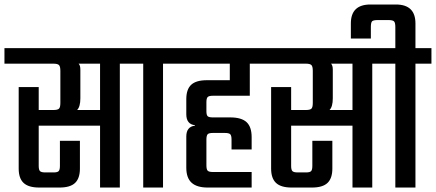

<svg xmlns="http://www.w3.org/2000/svg" viewBox="-40 -842 1957 862"><path d="M409.2 -348.1V-556.2H313Q320.8 -548.3 320.8 -529.8V-400.9Q320.8 -362.8 306.2 -348.1ZM569.8 -626V-556.2H498V0H409.2V-277.8H133.8V-97.2Q133.8 -79.6 139.6 -73.7Q145.5 -67.9 163.1 -67.9H201.2Q217.8 -67.9 223.4 -73.7Q229 -79.6 229 -97.2V-210H318.8V-85Q318.8 -41.5 297.1 -20.8Q275.4 0 227.1 0H136.2Q87.9 0 65.9 -20.8Q43.9 -41.5 43.9 -85V-451.2H133.8V-348.1H199.2Q218.8 -348.1 224.9 -354.2Q231 -360.4 231 -379.9V-523.9Q231 -543.5 224.9 -549.8Q218.8 -556.2 199.2 -556.2H-20V-626Z M763.7 -626V-556.2H691.9V0H603V-556.2H530.8V-626Z M1081.5 -412.1H915.5Q898.4 -412.1 892.6 -406.5Q886.7 -400.9 886.7 -383.8V-342.8Q886.7 -325.7 892.3 -320.3Q897.9 -314.9 915.5 -314.9H993.7Q1043.9 -314.9 1066.9 -293.7Q1089.8 -272.5 1089.8 -226.1V-170.9H999.5V-214.8Q999.5 -233.4 993.7 -239.3Q987.8 -245.1 969.7 -245.1H915.5Q897.9 -245.1 892.3 -239.3Q886.7 -233.4 886.7 -214.8V-100.1Q886.7 -81.5 892.3 -75.7Q897.9 -69.8 915.5 -69.8H1089.8V0H892.6Q843.8 0 820.1 -21.7Q796.4 -43.5 796.4 -88.9V-229Q796.4 -273.4 835.4 -277.8V-279.8Q796.4 -284.2 796.4 -329.1V-397Q796.4 -440.9 818.4 -461.4Q840.3 -481.9 888.7 -481.9H991.7V-556.2H724.6V-626H1161.6V-556.2H1081.5Z M1542.5 -348.1V-556.2H1446.3Q1454.1 -548.3 1454.1 -529.8V-400.9Q1454.1 -362.8 1439.5 -348.1ZM1703.1 -626V-556.2H1631.3V0H1542.5V-277.8H1267.1V-97.2Q1267.1 -79.6 1272.9 -73.7Q1278.8 -67.9 1296.4 -67.9H1334.5Q1351.1 -67.9 1356.7 -73.7Q1362.3 -79.6 1362.3 -97.2V-210H1452.1V-85Q1452.1 -41.5 1430.4 -20.8Q1408.7 0 1360.4 0H1269.5Q1221.2 0 1199.2 -20.8Q1177.2 -41.5 1177.2 -85V-451.2H1267.1V-348.1H1332.5Q1352.1 -348.1 1358.2 -354.2Q1364.3 -360.4 1364.3 -379.9V-523.9Q1364.3 -543.5 1358.2 -549.8Q1352.1 -556.2 1332.5 -556.2H1113.3V-626Z M1897 -626V-556.2H1825.2V0H1734.9V-556.2H1663.1V-626H1734.9V-720.2Q1734.9 -740.2 1729 -746.1Q1723.1 -752 1703.1 -752H1657.2Q1635.7 -752 1630.4 -746.3Q1625 -740.7 1625 -720.2V-668.9H1535.2V-736.8Q1535.2 -821.8 1623 -821.8H1737.3Q1825.2 -821.8 1825.2 -736.8V-626Z"/></svg>

Font: Teko
Style: Regular
Weight: 400
Designer: Manushi Parikh, Jonny Pinhorn
Foundry: Indian Type Foundry
Version: Version 2.000;PS 1.0;hotconv 1.0.79;makeotf.lib2.5.61930